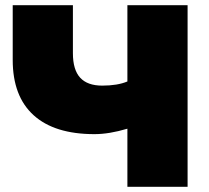

<svg xmlns="http://www.w3.org/2000/svg" viewBox="-20 -720 805 740"><path d="M703 -700V0H471V-224Q401 -203 344 -203Q190 -203 109.5 -276Q29 -349 29 -489V-700H261V-515Q261 -451 289 -420.5Q317 -390 374 -390Q433 -390 471 -406V-700Z"/></svg>

Font: CMG Sans Black
Style: Regular
Weight: 900
Designer: Julieta Ulanovsky
Foundry: Julieta Ulanovsky
Version: Version 7.200